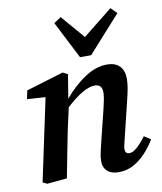

<svg xmlns="http://www.w3.org/2000/svg" viewBox="-86 -837 777 920"><g transform="rotate(-10 302.0 -376.5)"><path d="M418 14Q381 14 362 -4Q343 -22 343 -50Q343 -72 348 -94Q353 -116 359 -141L397 -295Q403 -319 407 -340Q411 -361 411 -376Q411 -415 375 -415Q323 -415 235 -334L210 -221Q199 -166 188.5 -111Q178 -56 167 0L70 9L49 -1L134 -401L45 -407L53 -448L235 -503L259 -491L240 -375Q289 -433 343 -468.5Q397 -504 451 -504Q490 -504 511.5 -482.5Q533 -461 533 -420Q533 -398 528.5 -373.5Q524 -349 518 -325L475 -148Q471 -129 467 -114.5Q463 -100 463 -90Q463 -67 484 -67Q515 -67 565 -135L597 -114Q578 -82 551 -52.5Q524 -23 491 -4.5Q458 14 418 14ZM272 -766 370 -652 514 -767 543 -738 384 -561H330L237 -743Z"/></g></svg>

Font: Source Serif 4 SmText Semibold
Style: Italic
Weight: 600
Italic angle: -12°
Designer: Frank Grießhammer
Foundry: Adobe
Version: Version 4.005;hotconv 1.1.0;makeotfexe 2.6.0